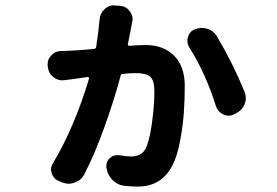

<svg xmlns="http://www.w3.org/2000/svg" viewBox="-20 -645 1040 722"><path d="M354.5 -572.3Q356.4 -595.7 374 -611.3Q388.7 -625 408.2 -625Q411.1 -625 414.1 -624L433.6 -623Q456.1 -620.1 468.8 -601.6Q478.5 -587.9 478.5 -572.3Q478.5 -567.4 476.6 -561.5Q476.6 -561.5 476.6 -560.5Q475.6 -551.8 460.9 -479.5Q460 -476.6 461.9 -474.6Q463.9 -472.7 466.8 -472.7Q500 -475.6 528.3 -475.6Q594.7 -475.6 634.8 -435.5Q674.8 -395.5 674.8 -321.3Q674.8 -272.5 671.4 -222.2Q668 -171.9 657.2 -115.2Q646.5 -58.6 629.9 -26.4Q589.8 56.6 498 56.6Q473.6 56.6 447.3 53.7Q421.9 50.8 403.3 32.2Q384.8 13.7 380.9 -11.7L379.9 -14.6Q379.9 -18.6 379.9 -22.5Q379.9 -38.1 392.1 -49.8Q404.3 -61.5 420.9 -61.5Q423.8 -61.5 427.7 -61.5Q456.1 -56.6 472.7 -56.6Q510.7 -56.6 526.4 -84Q541 -110.4 550.8 -178.2Q560.5 -246.1 560.5 -299.8Q560.5 -343.8 544.4 -356.9Q528.3 -370.1 489.3 -370.1Q470.7 -370.1 442.4 -367.2Q434.6 -367.2 433.6 -360.4Q410.2 -271.5 373 -168Q335.9 -64.5 296.9 10.7Q285.2 33.2 261.7 41Q250 45.9 238.3 45.9Q226.6 45.9 213.9 41L202.1 36.1Q181.6 28.3 174.8 7.8Q171.9 0 171.9 -7.8Q171.9 -20.5 179.7 -32.2Q260.7 -168 314.5 -348.6Q315.4 -351.6 314 -353.5Q312.5 -355.5 309.6 -355.5Q296.9 -353.5 272.5 -350.1Q248 -346.7 240.2 -345.7Q232.4 -344.7 223.6 -343.8Q218.8 -342.8 214.8 -342.8Q196.3 -342.8 181.6 -354.5Q163.1 -368.2 160.2 -391.6L159.2 -397.5Q159.2 -401.4 159.2 -404.3Q159.2 -422.9 172.9 -436.5Q187.5 -453.1 210.9 -453.1Q223.6 -453.1 238.3 -454.1Q269.5 -455.1 334 -460.9Q340.8 -461.9 341.8 -468.8Q350.6 -527.3 354.5 -572.3ZM692.4 -465.8Q684.6 -478.5 684.6 -492.2Q684.6 -498 686.5 -504.9Q692.4 -526.4 711.9 -534.2Q725.6 -540 739.3 -540Q749 -540 758.8 -537.1Q782.2 -530.3 794.9 -509.8Q856.4 -406.2 900.4 -297.9Q904.3 -286.1 904.3 -275.4Q904.3 -263.7 899.4 -252Q889.6 -229.5 867.2 -218.8L859.4 -214.8Q849.6 -210 839.4 -210Q829.1 -210 819.3 -214.8Q798.8 -224.6 792 -246.1Q753.9 -368.2 692.4 -465.8Z"/></svg>

Font: Gen Jyuu Gothic Bold
Style: Bold
Weight: 700
Designer: [Source Han Sans]
Ryoko NISHIZUKA  (kana & ideographs); Paul D. Hunt (Latin, Greek & Cyrillic); Wenlong ZHANG  (bopomofo
Version: Version 1.002.20150607